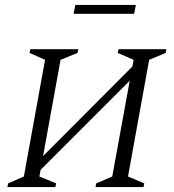

<svg xmlns="http://www.w3.org/2000/svg" viewBox="-20 -760 706 780"><path d="M10 0 13 -15 77 -43 163 -517 100 -545 103 -560H298L295 -545L226 -517L155 -126L518 -490L523 -517L458 -545L462 -560H656L653 -545L586 -517L500 -43L566 -15L563 0H368L371 -15L436 -43L507 -432L145 -70L140 -43L208 -15L205 0ZM279 -704 286 -740H532L525 -704Z"/></svg>

Font: Spectral SC Light
Style: Italic
Weight: 300
Italic angle: -10°
Designer: Jean-Baptiste Levee
Foundry: Production Type
Version: Version 2.001